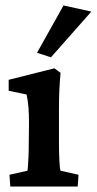

<svg xmlns="http://www.w3.org/2000/svg" viewBox="-20 -681 353 701"><path d="M17.6 0 14.6 -43 80.1 -57.6Q81.1 -61.5 82 -74.2Q83 -86.9 84 -107.9Q85 -128.9 85 -157.2L85.9 -231.4Q85.9 -261.7 84 -287.6Q82 -313.5 77.1 -335.9L11.7 -349.6V-389.6L178.7 -431.6L201.2 -415Q198.2 -384.8 196.8 -354Q195.3 -323.2 195.3 -283.2V-160.2Q195.3 -124 196.8 -94.7Q198.2 -65.4 201.2 -57.6L266.6 -43L263.7 0ZM166 -471.7 115.2 -488.3 211.9 -661.1 313.5 -638.7Z"/></svg>

Font: Crimson Pro SemiBold
Style: Regular
Weight: 600
Designer: Jacques Le Bailly
Foundry: Baron von Fonthausen
Version: Version 1.003